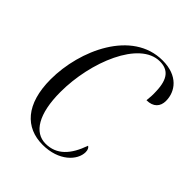

<svg xmlns="http://www.w3.org/2000/svg" viewBox="-165 -636 737 737"><g transform="rotate(45 203.5 -267.5)"><path d="M191 10C279 10 328 -43 328 -87C328 -100 323 -108 317 -111C293 -42 256 -1 196 -1C135 -1 96 -63 96 -182C96 -345 173 -535 283 -535C328 -535 352 -509 354 -444C355 -426 354 -409 352 -393C389 -393 407 -414 407 -444C407 -495 371 -545 288 -545C123 -545 35 -347 35 -190C35 -55 98 10 191 10Z"/></g></svg>

Font: Noto Serif Display Condensed Light
Style: Italic
Weight: 300
Width: 3
Italic angle: -12°
Designer: Monotype Design Team
Foundry: Monotype Imaging Inc.
Version: Version 2.009